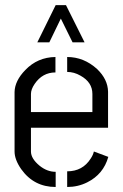

<svg xmlns="http://www.w3.org/2000/svg" viewBox="-20 -746 490 766"><path d="M128.9 -577.1 202.1 -725.6H243.2L317.4 -577.1H269.5L222.7 -671.9L176.8 -577.1ZM38.1 -141.6V-378.9Q39.1 -423.8 81.1 -466.8Q129.9 -517.6 201.2 -518.6V-457Q149.4 -457 118.2 -411.1Q103.5 -389.6 103.5 -371.1V-298.8H348.6V-371.1Q348.6 -418 300.8 -444.3Q275.4 -459 248 -459V-518.6Q314.5 -518.6 367.2 -470.7Q410.2 -429.7 411.1 -379.9V-236.3H103.5V-141.6Q103.5 -113.3 137.7 -85Q168 -60.5 202.1 -60.5V0Q115.2 0 64.5 -71.3Q38.1 -109.4 38.1 -141.6ZM248 0V-62.5Q309.6 -62.5 341.8 -113.3Q351.6 -127.9 354.5 -141.6L412.1 -120.1Q392.6 -50.8 328.1 -18.6Q291 0 248 0Z"/></svg>

Font: Post No Bills Colombo Medium
Style: Regular
Weight: 500
Designer: Kosala Senevirathne, Siva Puranthara, Lasantha Premarathna, Tharique Azeez
Foundry: Mooniak
Version: Version 1.220 ; ttfautohint (v1.6)